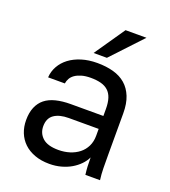

<svg xmlns="http://www.w3.org/2000/svg" viewBox="-137 -840 839 949"><g transform="rotate(20 282.5 -365.0)"><path d="M231 10Q188 10 154 -2.5Q120 -15 97 -37Q74 -59 62 -89Q50 -119 50 -155Q50 -194 62 -222.5Q74 -251 96.5 -269Q119 -287 153 -295.5Q187 -304 230 -304H402V-340Q402 -374 394.5 -397Q387 -420 371.5 -434Q356 -448 333 -454Q310 -460 280 -460Q252 -460 231.5 -454Q211 -448 197.5 -438.5Q184 -429 177 -416.5Q170 -404 168 -390H80Q82 -422 97.5 -449.5Q113 -477 139.5 -497Q166 -517 203 -528.5Q240 -540 285 -540Q332 -540 370 -529.5Q408 -519 434.5 -496Q461 -473 475.5 -437Q490 -401 490 -350V-135Q490 -93 490.5 -61.5Q491 -30 495 0H418Q415 -23 414 -43.5Q413 -64 413 -90Q403 -69 385.5 -51Q368 -33 345 -19.5Q322 -6 293 2Q264 10 231 10ZM250 -70Q281 -70 308.5 -78.5Q336 -87 357 -103.5Q378 -120 390 -144.5Q402 -169 402 -200V-236H245Q196 -236 168 -216.5Q140 -197 140 -155Q140 -118 166.5 -94Q193 -70 250 -70ZM250 -580 360 -740H470L320 -580Z"/></g></svg>

Font: Golos Text VF
Style: Regular
Weight: 400
Designer: A.Korolkova, Vitaly Kuzmin
Foundry: ParaType Ltd
Version: Version 2.003